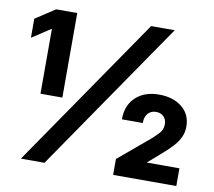

<svg xmlns="http://www.w3.org/2000/svg" viewBox="-80 -820 1017 912"><g transform="rotate(10 428.5 -364.0)"><path d="M220.7 -727.5V-319.8H115.2V-632.3H113.8L24.4 -573.7V-665.5L119.1 -727.5ZM77.1 0 577.1 -727.5H690.9L190.9 0ZM522 0V-76.7L671.4 -202.1Q690.4 -218.8 706.3 -236.3Q722.2 -253.9 722.2 -279.3Q722.2 -302.2 708 -316.2Q693.8 -330.1 671.4 -330.1Q647.5 -330.1 632.6 -313.7Q617.7 -297.4 617.7 -267.1H517.1Q517.1 -335 559.1 -374.3Q601.1 -413.6 671.4 -413.6Q739.7 -413.6 782.2 -379.2Q824.7 -344.7 824.7 -286.1Q824.7 -258.8 814.2 -235.4Q803.7 -211.9 782 -188.2Q760.3 -164.6 726.1 -135.3L670.4 -86.9V-85.4H826.7V0Z"/></g></svg>

Font: Inter 28pt ExtraBold
Style: Regular
Weight: 800
Designer: Rasmus Andersson
Foundry: rsms
Version: Version 4.001;git-66647c0bb